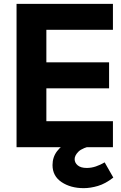

<svg xmlns="http://www.w3.org/2000/svg" viewBox="-20 -765 629 998"><path d="M66 0H567V-135H221V-306H547V-441H221V-610H567V-745H66ZM415 213Q450 213 489 201.5Q528 190 569 158L524 79Q502 92 478.5 100Q455 108 431 108Q400 108 384 94.5Q368 81 368 62Q368 43 388 23Q408 3 468 -10V-50H425Q379 -47 339.5 -28.5Q300 -10 276.5 21Q253 52 253 93Q253 150 300 181.5Q347 213 415 213Z"/></svg>

Font: Plus Jakarta Sans ExtraBold
Style: Regular
Weight: 800
Designer: Gumpita Rahayu
Foundry: Tokotype
Version: Version 2.004; ttfautohint (v1.8.3)